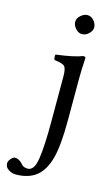

<svg xmlns="http://www.w3.org/2000/svg" viewBox="-187 -720 566 968"><g transform="rotate(15 96.0 -236.0)"><path d="M92 -623Q92 -641 109 -656Q126 -671 144 -671Q163 -671 177.5 -654.5Q192 -638 192 -619Q192 -602 176 -586.5Q160 -571 140 -571Q122 -571 107 -587.5Q92 -604 92 -623ZM106 -340Q106 -382 94.5 -393.5Q83 -405 41 -409Q35 -426 39 -437Q134 -449 176 -466Q189 -466 189 -459Q185 -395 185 -345V-134Q185 1 166.5 67.5Q148 134 110 165Q69 199 0 199Q-18 199 -36.5 187.5Q-55 176 -55 156Q-55 143 -43.5 130.5Q-32 118 -23 118Q-18 118 -13 119.5Q-8 121 -4.5 122.5Q-1 124 3.5 127.5Q8 131 10 132.5Q12 134 16 138.5Q20 143 21 144Q32 155 52 155Q86 155 96 89Q106 23 106 -100Z"/></g></svg>

Font: Pochaevsk Unicode
Style: Normal
Weight: 400
Version: Version 1.1